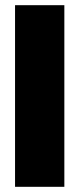

<svg xmlns="http://www.w3.org/2000/svg" viewBox="-20 -720 306 740"><path d="M38 -700H228V0H38Z"/></svg>

Font: Phudu Light Black
Style: Regular
Weight: 900
Version: Version 1.005;gftools[0.9.23]